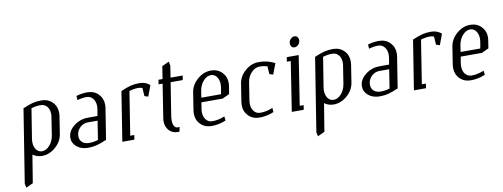

<svg xmlns="http://www.w3.org/2000/svg" viewBox="-60 -831 3524 1345"><g transform="rotate(-10 1702.5 -159.0)"><path d="M30.8 170.9 113.8 -351.1Q156.2 -369.6 183.8 -376.7Q211.4 -383.8 246.1 -383.8Q293.5 -383.8 324 -353.3Q354.5 -322.8 354.5 -276.4Q354.5 -266.1 353 -255.9L333 -127.9Q324.7 -76.2 280.8 -38.1Q236.8 0 185.1 0Q147.9 0 119.1 -21L86.9 176.8L37.1 200.2ZM133.3 -108.4Q133.3 -75.7 148.9 -54Q164.6 -32.2 189.9 -32.2Q219.7 -32.2 244.4 -59.8Q269 -87.4 275.9 -127.9L295.9 -255.9Q297.9 -265.6 297.9 -277.8Q297.9 -311 280.8 -331.5Q263.7 -352.1 233.9 -352.1Q203.1 -352.1 168.9 -341.8L134.8 -127.9Q133.3 -117.7 133.3 -108.4Z M400.9 -90.3Q400.9 -95.2 401.9 -104Q408.7 -146 450.9 -177Q493.2 -208 544.9 -208H614.7L623 -255.9Q624.5 -266.1 624.5 -275.4Q624.5 -308.6 607.4 -330.3Q590.3 -352.1 561 -352.1Q530.8 -352.1 496.1 -341.8L494.1 -372.1Q533.2 -383.8 572.8 -383.8Q620.6 -383.8 651.1 -353Q681.6 -322.3 681.6 -276.4Q681.6 -266.1 680.2 -255.9L645 -33.2Q602.1 -14.6 574.2 -7.3Q546.4 0 511.7 0Q463.9 0 432.4 -25.9Q400.9 -51.8 400.9 -90.3ZM458 -92.3Q458 -65.4 475.8 -48.8Q493.7 -32.2 524.9 -32.2Q556.2 -32.2 588.9 -42L609.9 -175.8H540Q510.3 -175.8 486.8 -155Q463.4 -134.3 459 -104Q458 -96.2 458 -92.3Z M754.9 0 810.5 -351.1Q853 -369.6 880.6 -376.7Q908.2 -383.8 942.9 -383.8Q987.8 -383.8 1017.6 -356.9L988.8 -279.8L962.9 -288.1L959 -346.2Q947.3 -352.1 930.7 -352.1Q899.9 -352.1 865.7 -341.8L816.9 -32.2H845.7L840.8 0Z M1064 -91.8Q1064 -98.1 1065.9 -111.8L1103.5 -352.1H1074.7L1079.6 -383.8H1108.9L1122.6 -473.1L1172.9 -496.1L1178.7 -466.8L1165.5 -383.8H1252L1246.6 -352.1H1160.6L1122.6 -111.8Q1121.1 -103.5 1121.1 -88.4Q1121.1 -63.5 1129.6 -47.9Q1138.2 -32.2 1152.8 -32.2H1168L1161.6 0H1147.9Q1111.3 0 1087.6 -26.1Q1064 -52.2 1064 -91.8Z M1282.2 -107.4Q1282.2 -117.7 1283.7 -127.9L1303.7 -255.9Q1312 -307.6 1356 -345.7Q1399.9 -383.8 1451.7 -383.8Q1499 -383.8 1529.8 -353Q1560.5 -322.3 1560.5 -276.4Q1560.5 -269.5 1558.6 -255.9L1549.8 -199.2L1499.5 -175.8H1348.6L1340.8 -127.9Q1339.4 -117.7 1339.4 -108.4Q1339.4 -75.2 1356.4 -53.7Q1373.5 -32.2 1402.8 -32.2Q1444.3 -32.2 1489.7 -50.8L1492.7 -21Q1442.4 0 1390.6 0Q1343.3 0 1312.7 -30.5Q1282.2 -61 1282.2 -107.4ZM1353.5 -208H1493.7L1502 -255.9Q1503.4 -266.1 1503.4 -275.9Q1503.4 -308.6 1487.8 -330.3Q1472.2 -352.1 1446.8 -352.1Q1417 -352.1 1392.3 -324.2Q1367.7 -296.4 1360.8 -255.9Z M1623 -107.4Q1623 -117.7 1624.5 -127.9L1644.5 -255.9Q1652.8 -309.1 1696 -346.4Q1739.3 -383.8 1792.5 -383.8Q1826.7 -383.8 1851.1 -377.7Q1875.5 -371.6 1906.7 -356.9L1877.4 -279.8L1851.6 -288.1L1847.7 -344.2Q1820.8 -352.1 1794.4 -352.1Q1760.7 -352.1 1734.1 -323.7Q1707.5 -295.4 1701.7 -255.9L1681.6 -127.9Q1680.2 -117.7 1680.2 -108.4Q1680.2 -75.2 1697.3 -53.7Q1714.4 -32.2 1743.7 -32.2Q1786.1 -32.2 1831.5 -50.8L1833.5 -21Q1783.2 0 1731.4 0Q1684.1 0 1653.6 -30.5Q1623 -61 1623 -107.4Z M1960.4 0 2015.1 -352.1H1987.3L1992.2 -383.8H2077.1L2022.5 -32.2H2050.3L2045.4 0ZM2029.8 -473.6Q2029.8 -478 2030.3 -480Q2032.2 -495.6 2044.2 -506.8Q2056.2 -518.1 2070.3 -518.1Q2083 -518.1 2090.8 -509Q2098.6 -500 2098.6 -486.3Q2098.6 -481.9 2098.1 -480Q2096.2 -464.4 2084.2 -453.1Q2072.3 -441.9 2058.1 -441.9Q2045.4 -441.9 2037.6 -450.9Q2029.8 -460 2029.8 -473.6Z M2105 170.9 2188 -351.1Q2230.5 -369.6 2258.1 -376.7Q2285.6 -383.8 2320.3 -383.8Q2367.7 -383.8 2398.2 -353.3Q2428.7 -322.8 2428.7 -276.4Q2428.7 -266.1 2427.2 -255.9L2407.2 -127.9Q2398.9 -76.2 2355 -38.1Q2311 0 2259.3 0Q2222.2 0 2193.4 -21L2161.1 176.8L2111.3 200.2ZM2207.5 -108.4Q2207.5 -75.7 2223.1 -54Q2238.8 -32.2 2264.2 -32.2Q2293.9 -32.2 2318.6 -59.8Q2343.3 -87.4 2350.1 -127.9L2370.1 -255.9Q2372.1 -265.6 2372.1 -277.8Q2372.1 -311 2355 -331.5Q2337.9 -352.1 2308.1 -352.1Q2277.3 -352.1 2243.2 -341.8L2209 -127.9Q2207.5 -117.7 2207.5 -108.4Z M2475.1 -90.3Q2475.1 -95.2 2476.1 -104Q2482.9 -146 2525.1 -177Q2567.4 -208 2619.1 -208H2689L2697.3 -255.9Q2698.7 -266.1 2698.7 -275.4Q2698.7 -308.6 2681.6 -330.3Q2664.6 -352.1 2635.3 -352.1Q2605 -352.1 2570.3 -341.8L2568.4 -372.1Q2607.4 -383.8 2647 -383.8Q2694.8 -383.8 2725.3 -353Q2755.9 -322.3 2755.9 -276.4Q2755.9 -266.1 2754.4 -255.9L2719.2 -33.2Q2676.3 -14.6 2648.4 -7.3Q2620.6 0 2585.9 0Q2538.1 0 2506.6 -25.9Q2475.1 -51.8 2475.1 -90.3ZM2532.2 -92.3Q2532.2 -65.4 2550 -48.8Q2567.9 -32.2 2599.1 -32.2Q2630.4 -32.2 2663.1 -42L2684.1 -175.8H2614.3Q2584.5 -175.8 2561 -155Q2537.6 -134.3 2533.2 -104Q2532.2 -96.2 2532.2 -92.3Z M2829.1 0 2884.8 -351.1Q2927.2 -369.6 2954.8 -376.7Q2982.4 -383.8 3017.1 -383.8Q3062 -383.8 3091.8 -356.9L3063 -279.8L3037.1 -288.1L3033.2 -346.2Q3021.5 -352.1 3004.9 -352.1Q2974.1 -352.1 2939.9 -341.8L2891.1 -32.2H2919.9L2915 0Z M3126.5 -107.4Q3126.5 -117.7 3127.9 -127.9L3147.9 -255.9Q3156.2 -307.6 3200.2 -345.7Q3244.1 -383.8 3295.9 -383.8Q3343.3 -383.8 3374 -353Q3404.8 -322.3 3404.8 -276.4Q3404.8 -269.5 3402.8 -255.9L3394 -199.2L3343.8 -175.8H3192.9L3185.1 -127.9Q3183.6 -117.7 3183.6 -108.4Q3183.6 -75.2 3200.7 -53.7Q3217.8 -32.2 3247.1 -32.2Q3288.6 -32.2 3334 -50.8L3336.9 -21Q3286.6 0 3234.9 0Q3187.5 0 3157 -30.5Q3126.5 -61 3126.5 -107.4ZM3197.8 -208H3337.9L3346.2 -255.9Q3347.7 -266.1 3347.7 -275.9Q3347.7 -308.6 3332 -330.3Q3316.4 -352.1 3291 -352.1Q3261.2 -352.1 3236.6 -324.2Q3211.9 -296.4 3205.1 -255.9Z"/></g></svg>

Font: Gawaa
Style: Italic
Weight: 400
Designer: T. Christopher White
Version: Version 1.0